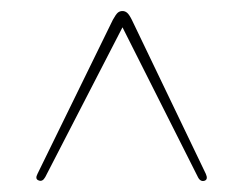

<svg xmlns="http://www.w3.org/2000/svg" viewBox="-20 -730 441 348"><path d="M351 -402.5Q343.5 -400 339 -408.5L202 -680.5L62 -409Q57 -400 50 -403Q43 -405.5 48 -415L184.5 -694Q190 -704 193.5 -707Q197 -710 202 -710Q206.5 -710 210.2 -707Q214 -704 219 -694L353 -415Q357.5 -405 351 -402.5Z"/></svg>

Font: Fraunces 72pt Thin
Style: Regular
Weight: 100
Version: Version 1.000;[b76b70a41]